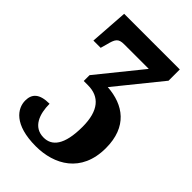

<svg xmlns="http://www.w3.org/2000/svg" viewBox="-230 -625 954 954"><g transform="rotate(45 246.5 -148.0)"><path d="M212 240C340 240 465 174 465 0C465 -150 374 -213 257 -221L448 -457V-536H57L43 -334H94L103 -366C115 -414 123 -429 164 -429H337L151 -199V-158H181C261 -158 308 -106 308 7C308 137 266 182 209 182C135 182 111 113 111 42C41 42 14 69 14 116C14 171 59 240 212 240Z"/></g></svg>

Font: Noto Serif Condensed ExtraBold
Style: Regular
Weight: 800
Width: 3
Designer: Monotype Design Team
Foundry: Monotype Imaging Inc.
Version: Version 2.013